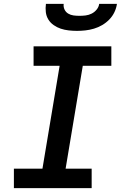

<svg xmlns="http://www.w3.org/2000/svg" viewBox="-20 -975 640 995"><path d="M52 0V-101H200L289 -634H154V-735H557V-634H409L320 -101H455V0ZM379 -815Q357 -815 335.5 -817.5Q314 -820 294.5 -826.5Q275 -833 258 -845Q241 -857 230.5 -874Q220 -891 217.5 -912Q215 -933 218 -955H310Q308 -939 314.5 -925.5Q321 -912 333.5 -904.5Q346 -897 361 -895Q376 -893 392 -893Q408 -893 424 -895Q440 -897 455 -904.5Q470 -912 481 -925.5Q492 -939 494 -955H586Q583 -933 573 -912Q563 -891 546.5 -874Q530 -857 509.5 -845Q489 -833 467 -826.5Q445 -820 423 -817.5Q401 -815 379 -815Z"/></svg>

Font: Iosevka SS04 Extended Oblique
Style: Bold
Weight: 700
Width: 7
Italic angle: -9°
Monospace: yes
Designer: Belleve Invis
Foundry: Belleve Invis
Version: Version 19.0.0; ttfautohint (v1.8.4)